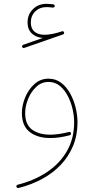

<svg xmlns="http://www.w3.org/2000/svg" viewBox="-20 -709 503 976"><path d="M92.8 -470.2Q93.8 -467.3 96.7 -465.6Q99.6 -463.9 103 -465.3L300.8 -534.2Q303.2 -535.2 304.9 -538.1Q306.6 -541 305.7 -544.4Q304.7 -547.4 302 -549.3Q299.3 -551.3 295.4 -549.8Q269 -541 246.6 -536.6Q224.1 -532.2 207 -532.2Q174.3 -532.2 155.5 -547.9Q136.7 -563.5 136.7 -594.7Q136.7 -628.9 159.2 -650.9Q181.6 -672.9 215.8 -672.9Q222.7 -672.9 232.9 -672.1Q243.2 -671.4 248.5 -670.4Q252.4 -669.9 255.4 -672.6Q258.3 -675.3 258.3 -678.7Q258.3 -681.6 256.3 -684.1Q254.4 -686.5 251.5 -687Q244.6 -688 233.9 -688.7Q223.1 -689.5 215.8 -689.5Q174.8 -689.5 147.5 -662.6Q120.1 -635.7 120.1 -594.7Q120.1 -559.1 141.8 -538.8Q163.6 -518.6 197.8 -516.1L97.2 -481Q93.8 -479.5 92.8 -476.3Q91.8 -473.1 92.8 -470.2ZM226.6 -309.1Q185.1 -309.1 154.5 -281.2Q124 -253.4 107.7 -213.1Q91.3 -172.9 91.3 -134.3Q91.3 -69.3 130.9 -38.3Q170.4 -7.3 235.4 -7.3Q281.7 -7.3 334.5 -21.5Q337.4 -22.5 339.6 -25.4Q341.8 -28.3 340.8 -31.7Q340.3 -35.2 337.4 -37.1Q334.5 -39.1 330.6 -38.1Q305.2 -31.7 281.2 -28.1Q257.3 -24.4 235.4 -24.4Q177.7 -24.4 142.8 -50.3Q107.9 -76.2 107.9 -134.3Q107.9 -168 122.3 -204.6Q136.7 -241.2 163.6 -266.8Q190.4 -292.5 226.6 -292.5Q259.3 -292.5 283.7 -272.7Q308.1 -252.9 324.5 -221.4Q340.8 -189.9 348.9 -154.5Q356.9 -119.1 356.9 -87.4Q356.9 -4.4 320.1 59.3Q283.2 123 218.5 166Q153.8 209 69.8 230Q66.4 230.5 64.5 233.6Q62.5 236.8 63.5 240.7Q64.5 243.7 67.4 245.6Q70.3 247.6 73.7 246.6Q139.2 230.5 194.1 200.7Q249 170.9 289.3 128.4Q329.6 85.9 351.8 31.7Q374 -22.5 374 -87.4Q374 -122.6 364.7 -161.1Q355.5 -199.7 336.9 -233.4Q318.4 -267.1 290.8 -288.1Q263.2 -309.1 226.6 -309.1Z"/></svg>

Font: Mikhak VF
Style: Regular
Weight: 100
Designer: Amin Abedi
Version: Version 3.001